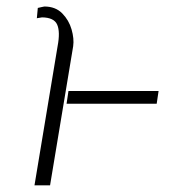

<svg xmlns="http://www.w3.org/2000/svg" viewBox="-20 -558 546 578"><path d="M130.7 0H83.8L153.4 -419Q161.6 -462 152.2 -483.7Q142.8 -505.3 106.5 -505.7Q105.8 -505.3 98.7 -504.4Q91.6 -503.6 90.9 -502.8L93.8 -534.1Q98 -535.2 105.6 -536.8Q113.3 -538.4 113.6 -538.4Q147 -538.4 167.3 -517.8Q187.5 -497.2 195.5 -469.3Q203.5 -441.4 200.3 -419ZM457.4 -284.1 451.7 -245.7H180.4L186.1 -284.1Z"/></svg>

Font: Inter Thin  BETA
Style: Italic
Weight: 100
Italic angle: -9.39999°
Designer: Rasmus Andersson
Foundry: rsms
Version: Version 3.011;git-f93a4a705